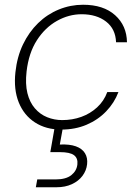

<svg xmlns="http://www.w3.org/2000/svg" viewBox="-20 -534 584 809"><path d="M238 12Q174 12 127.5 -18Q81 -48 59 -102.5Q37 -157 45 -230Q52 -295 77 -347Q102 -399 140.5 -436.5Q179 -474 228 -494Q277 -514 330 -514Q416 -514 465 -470Q514 -426 515 -356H469Q467 -412 427 -443Q387 -474 324 -474Q270 -474 220 -446Q170 -418 135.5 -364.5Q101 -311 92 -233Q86 -180 95.5 -141.5Q105 -103 127 -77.5Q149 -52 179 -40Q209 -28 242 -28Q285 -28 322.5 -41.5Q360 -55 389 -81.5Q418 -108 432 -146H479Q462 -101 427.5 -65Q393 -29 345 -8.5Q297 12 238 12ZM131 255 137 222H214Q258 222 280.5 204Q303 186 306 159Q309 133 292 120Q275 107 232 107H192L212 -7H247L232 75Q273 73 299.5 82.5Q326 92 338 111.5Q350 131 347 158Q344 185 327.5 207Q311 229 283 242Q255 255 218 255Z"/></svg>

Font: DM Sans 16pt ExtraLight
Style: Italic
Weight: 250
Italic angle: -10°
Version: Version 4.004;gftools[0.9.30]